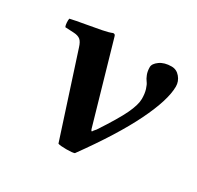

<svg xmlns="http://www.w3.org/2000/svg" viewBox="-107 -567 721 701"><g transform="rotate(30 253.5 -216.0)"><path d="M102.1 -334Q95.7 -355 86.2 -362.5Q76.7 -370.1 59.1 -371.1L22 -373Q19 -378.9 18.3 -390.1Q17.6 -401.4 19 -407.2Q42 -412.6 79.3 -418.9Q116.7 -425.3 143.8 -430.7Q170.9 -436 184.1 -441.9Q189.5 -441.9 191.7 -439.7Q193.8 -437.5 195.8 -429.2L291 -98.1Q292.5 -94.2 293.7 -92.8Q294.9 -91.3 296.4 -92.3Q297.9 -93.3 299.8 -97.2Q303.7 -101.1 308.1 -106.9Q357.4 -181.6 376.2 -221.4Q395 -261.2 395 -286.1Q395 -308.1 389.9 -324.7Q384.8 -341.3 378.4 -349.4Q372.1 -357.4 366.9 -370.8Q361.8 -384.3 361.8 -400.9Q361.8 -415.5 380.9 -429.2Q399.9 -442.9 430.2 -442.9Q451.2 -442.9 465.6 -425.8Q480 -408.7 480 -387.2Q480 -329.6 430.9 -229.5Q381.8 -129.4 282.2 7.8Q273.4 11.2 248 11.2Q221.7 11.2 212.9 7.8Z"/></g></svg>

Font: Common Serif SemiBold
Style: Regular
Weight: 600
Designer: Philipp H. Poll, Khaled Hosny
Foundry: Stefan Peev, Context Ltd.
Version: Version 1.026